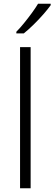

<svg xmlns="http://www.w3.org/2000/svg" viewBox="-20 -1080 293 1034"><path d="M145 -66H88V-826H145ZM253 -1052Q238 -1031 213.5 -1003Q189 -975 161 -947.5Q133 -920 108 -900H68V-909Q87 -928 109 -955Q131 -982 151.5 -1010Q172 -1038 185 -1060H253Z"/></svg>

Font: Noto Sans Malayalam UI Light
Style: Regular
Weight: 300
Designer: Jelle Bosma - Monotype Design Team
Foundry: Monotype Imaging Inc.
Version: Version 2.104; ttfautohint (v1.8.4.7-5d5b)